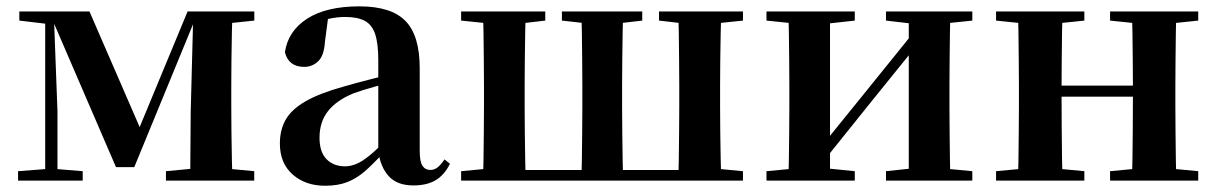

<svg xmlns="http://www.w3.org/2000/svg" viewBox="-20 -572 3852 608"><path d="M347.3 -42.8 145.5 -510.6H135.7V-535.7H263.3L433.1 -144.6H411.9L574 -535.7H607.2V-512.1H598.2L405.2 -42.8ZM582.3 0 583.9 -217.9 592.2 -535.7H716.1Q715.1 -511 714.3 -468.7Q713.4 -426.4 712.9 -381Q712.4 -335.7 712.4 -301.2V-234.8Q712.4 -200 712.9 -154.7Q713.4 -109.4 714.3 -67.4Q715.1 -25.5 716.1 0ZM37.2 0V-29.9L132.9 -37.3H151.5L241.9 -29.9V0ZM505.5 0V-29.9L614.3 -40.2H676.6L785.1 -29.9V0ZM41.2 -506.8V-535.7H147.8V-495.5H136.5ZM123.1 0V-535.7H150.1L162 -219.6V0ZM644.6 -495.5V-535.7H785.3V-506.8L676.9 -495.5Z M1009.6 16.2Q947.2 16.2 906.8 -19.4Q866.3 -54.9 866.3 -117.6Q866.3 -161.2 885 -193.6Q903.7 -226.1 948.1 -251.5Q992.6 -277 1068.4 -297.9Q1107.8 -309.4 1157.4 -322Q1207 -334.6 1247 -344.4V-318.9Q1207 -308.9 1167 -297.6Q1126.9 -286.4 1100.1 -276.7Q1046.3 -254.9 1019.1 -220.6Q991.8 -186.4 991.8 -135.9Q991.8 -90.4 1014.1 -67.9Q1036.3 -45.3 1073 -45.3Q1089.3 -45.3 1107.7 -52.6Q1126.1 -59.9 1150.4 -79.7Q1174.8 -99.4 1208.3 -135.5L1223.8 -82.4H1188.7Q1159.6 -50.6 1134.2 -28.7Q1108.7 -6.8 1079.4 4.7Q1050 16.2 1009.6 16.2ZM1289.1 15.2Q1237.6 15.2 1210.9 -14.2Q1184.2 -43.6 1177.9 -94V-96.5V-381.4Q1177.9 -434.7 1167.8 -464.5Q1157.7 -494.3 1134.6 -506.3Q1111.5 -518.3 1073 -518.3Q1047.4 -518.3 1020.3 -512.2Q993.2 -506.1 956.8 -491.2L1019.1 -516.3L1008.9 -439.2Q1006.3 -395.9 987.6 -378Q968.8 -360.2 943.3 -360.2Q894.1 -360.2 882.2 -406.5Q891.9 -473.5 952.4 -512.7Q1012.9 -551.9 1118.1 -551.9Q1218.4 -551.9 1263.7 -505.9Q1309.1 -459.8 1309.1 -356.2V-94.8Q1309.1 -60.3 1317.8 -47Q1326.6 -33.8 1342.7 -33.8Q1354.3 -33.8 1364.3 -40.9Q1374.3 -48.1 1387.7 -67.2L1404.9 -53.4Q1387 -17.5 1359.2 -1.1Q1331.4 15.2 1289.1 15.2Z M1508.9 0Q1510.6 -25.5 1511.1 -67.4Q1511.6 -109.4 1512.1 -154.7Q1512.6 -200 1512.6 -234.8V-301.2Q1512.6 -335.7 1512.1 -381Q1511.6 -426.4 1511.1 -468.7Q1510.6 -511 1508.9 -535.7H1644.7Q1643.7 -511 1643.1 -468.7Q1642.4 -426.4 1641.9 -381Q1641.4 -335.7 1641.4 -301.2V-234.8Q1641.4 -200 1641.9 -154.7Q1642.4 -109.4 1643.1 -67.4Q1643.7 -25.5 1644.7 0ZM1820.4 0Q1822.1 -25.5 1822.6 -67.4Q1823.1 -109.4 1823.6 -154.7Q1824.1 -200 1824.1 -234.8V-301.2Q1824.1 -335.7 1823.6 -381Q1823.1 -426.4 1822.6 -468.7Q1822.1 -511 1820.4 -535.7H1953.3Q1952.3 -511 1951.7 -468.7Q1951 -426.4 1950.5 -381Q1950 -335.7 1950 -301.2V-234.8Q1950 -200 1950.5 -154.7Q1951 -109.4 1951.7 -67.4Q1952.3 -25.5 1953.3 0ZM2128 0Q2129 -25.5 2129.5 -67.4Q2130 -109.4 2130.5 -154.7Q2131 -200 2131 -234.8V-301.2Q2131 -335.7 2130.5 -381Q2130 -426.4 2129.5 -468.7Q2129 -511 2128 -535.7H2264Q2263 -511 2262.2 -468.7Q2261.3 -426.4 2260.8 -381Q2260.3 -335.7 2260.3 -301.2V-234.8Q2260.3 -200 2260.8 -154.7Q2261.3 -109.4 2262.2 -67.4Q2263 -25.5 2264 0ZM1440.2 -506.8V-535.7H1706.7V-506.8L1609.8 -495.5H1550.2ZM1759.4 -506.8V-535.7H2013.8V-506.8L1916.7 -495.5H1860.7ZM2066.9 -506.8V-535.7H2332.7V-506.8L2224.3 -495.5H2165.1ZM1440.2 0V-29.9L1549 -40.2H1579.1V0ZM2193.5 0V-40.2H2224.3L2332.7 -29.9V0ZM1579.1 0V-33.6H2193.5V0Z M2407.2 0V-29.9L2516 -40.2H2584.4L2686.8 -29.9V0ZM2785.6 0V-29.9L2882.5 -40.2H2950.3L3059 -29.9V0ZM2475.9 0Q2477.6 -25.5 2478.1 -67.4Q2478.6 -109.4 2479.1 -154.7Q2479.6 -200 2479.6 -234.8V-301.2Q2479.6 -335.7 2479.1 -381Q2478.6 -426.4 2478.1 -468.7Q2477.6 -511 2475.9 -535.7H2608.4V0ZM2579.7 -51.6 2531.4 -77.8H2556.4L2715.6 -274.4L2886 -485.4L2933.7 -460.9H2909.5L2745.2 -257.7ZM2857.8 0V-535.7H2989.6Q2988.6 -511 2988.1 -468.7Q2987.6 -426.4 2987.1 -381Q2986.6 -335.7 2986.6 -301.2V-234.8Q2986.6 -200 2987.1 -154.7Q2987.6 -109.4 2988.1 -67.4Q2988.6 -25.5 2989.6 0ZM2407.2 -506.8V-535.7H2686.8V-506.8L2584.7 -495.5H2517ZM2785.6 -506.8V-535.7H3059V-506.8L2950.5 -495.5H2882.8Z M3202.9 0Q3204.6 -25.5 3205.1 -67.4Q3205.6 -109.4 3206.1 -154.7Q3206.6 -200 3206.6 -234.8V-301.2Q3206.6 -335.7 3206.1 -381Q3205.6 -426.4 3205.1 -468.7Q3204.6 -511 3202.9 -535.7H3344.6Q3343.6 -511 3343.1 -468.2Q3342.6 -425.4 3342.1 -378.2Q3341.6 -331 3341.6 -291.8V-270.6Q3341.6 -217.9 3342.1 -165Q3342.6 -112.1 3343.1 -68.8Q3343.6 -25.5 3344.6 0ZM3563.6 0Q3565.6 -25.5 3566.1 -68.8Q3566.6 -112.1 3567.1 -165Q3567.6 -217.9 3567.6 -270.6V-291.8Q3567.6 -331 3567.1 -378.2Q3566.6 -425.4 3566.1 -468.2Q3565.6 -511 3563.6 -535.7H3705Q3704 -511 3703.5 -468.7Q3703 -426.4 3702.5 -381Q3702 -335.7 3702 -301.2V-234.8Q3702 -200 3702.5 -154.7Q3703 -109.4 3703.5 -67.4Q3704 -25.5 3705 0ZM3134.2 0V-29.9L3244 -40.2H3305.6L3413.8 -29.9V0ZM3134.2 -506.8V-535.7H3413.8V-506.8L3305.6 -495.5H3244ZM3495.2 0V-29.9L3603.9 -40.2H3666.5L3774.4 -29.9V0ZM3495.2 -506.8V-535.7H3774.4V-506.8L3666.5 -495.5H3603.9ZM3273.9 -265.9V-301H3634.1V-265.9Z"/></svg>

Font: Noto Serif KR ExtraLight
Style: Regular
Weight: 200
Designer: Ryoko NISHIZUKA 西塚涼子 (kana & ideographs); Frank Grießhammer (Latin, Greek & Cyrillic); Wenlong ZHANG 张文龙 (bopomofo); San
Foundry: Adobe
Version: Version 2.002-H1;hotconv 1.1.0;makeotfexe 2.6.0